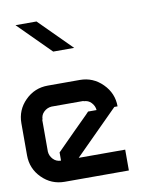

<svg xmlns="http://www.w3.org/2000/svg" viewBox="-90 -908 848 983"><g transform="rotate(-10 333.5 -416.5)"><path d="M258.3 -108.3H500V0H166.7Q97.5 0 48.8 -48.8Q0 -97.5 0 -166.7V-333.3Q0 -402.5 48.8 -451.2Q97.5 -500 166.7 -500H333.3Q401.7 -500 450.8 -450.8Q500 -401.7 500 -333.3H483.3L316.7 -166.7ZM166.7 -110V-152.5Q198.3 -185 258.3 -244.6Q318.3 -304.2 333.3 -319.2L346.7 -333.3H390.8Q389.2 -355 373.3 -372.1Q357.5 -389.2 333.3 -389.2V-390.8H166.7Q144.2 -389.2 127.1 -373.3Q110 -357.5 110 -333.3H108.3V-166.7Q110 -144.2 126.2 -127.1Q142.5 -110 166.7 -110ZM166.7 -833.3 333.3 -666.7H224.2L57.5 -833.3Z"/></g></svg>

Font: 0xA000-Squareish-Mono
Style: Squareish-Mono-Bold
Weight: 700
Version: Version 0.1